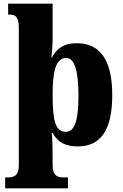

<svg xmlns="http://www.w3.org/2000/svg" viewBox="-20 -780 667 1040"><path d="M8 240H348V181H323C288 181 265 169 265 113V63C265 20 264 -28 260 -60H265C292 -11 331 13 402 13C522 13 588 -71 588 -264C588 -459 520 -546 395 -546C323 -546 288 -516 261 -469H258C262 -495 265 -542 265 -575V-760H24V-701H31C62 -701 82 -692 82 -629V116C82 170 57 181 23 181H8ZM336 -66C280 -66 265 -127 265 -265C265 -389 280 -466 339 -466C385 -466 405 -391 405 -262C405 -128 385 -66 336 -66Z"/></svg>

Font: Noto Serif Ethiopic SemiCondensed Black
Style: Regular
Weight: 900
Width: 4
Designer: Monotype Design Team
Foundry: Monotype Imaging Inc.
Version: Version 2.102